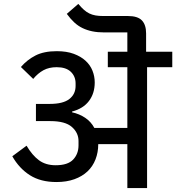

<svg xmlns="http://www.w3.org/2000/svg" viewBox="-20 -963 902 983"><path d="M269 -31Q188 -31 133 -66Q78 -101 43 -163L116 -217Q145 -168 179.5 -142.5Q214 -117 265 -117Q327 -117 354.5 -146Q382 -175 382 -219V-241Q382 -283 348 -313Q314 -343 238 -343H164V-431H235Q303 -431 335 -456Q367 -481 367 -523V-536Q367 -572 342.5 -595.5Q318 -619 270 -619Q231 -619 202.5 -603.5Q174 -588 150 -559L87 -620Q119 -657 162 -679Q205 -701 271 -701Q321 -701 357.5 -687.5Q394 -674 418 -652Q442 -630 453.5 -601Q465 -572 465 -541Q465 -485 435.5 -446Q406 -407 349 -392V-388Q386 -380 416 -360Q446 -340 463 -308H632V-619H532V-698H632V-797H514Q480 -797 453 -802.5Q426 -808 403 -819Q380 -830 360.5 -848Q341 -866 322 -892L381 -943Q396 -925 409.5 -913Q423 -901 437.5 -894Q452 -887 469 -884Q486 -881 508 -881H635Q685 -881 706.5 -858.5Q728 -836 728 -792V-698H862V-619H733V0H632V-225H483Q483 -183 469 -147Q455 -111 428 -85.5Q401 -60 361 -45.5Q321 -31 269 -31Z"/></svg>

Font: IBM Plex Sans Devanagari Medium
Style: Regular
Weight: 500
Designer: Mike Abbink, Paul van der Laan, Pieter van Rosmalen, Erin McLaughlin
Foundry: Bold Monday
Version: Version 1.1